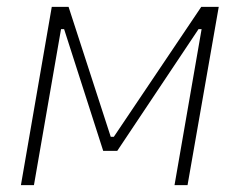

<svg xmlns="http://www.w3.org/2000/svg" viewBox="-20 -540 698 560"><path d="M41 0H79L158 -455H167L281 -100H322L559 -455H568L489 0H527L618 -520H567L312 -141H303L180 -520H131Z"/></svg>

Font: Fixel Text 20240404 ExtraLight
Style: Italic
Weight: 200
Width: 4
Italic angle: -10°
Designer: AlfaBravo + MacPaw
Foundry: Kyrylo Tkachov, Marchela Mozhyna, Serhii Makarenko, Maria Weinstein, Zakhar Kryvoshyya
Version: Version 1.211;Glyphs 3.2 (3225)